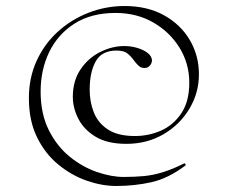

<svg xmlns="http://www.w3.org/2000/svg" viewBox="-20 -517 757 638"><path d="M366 101Q319 101 268.5 83.5Q218 66 174 30Q130 -6 103 -61Q76 -116 76 -191Q76 -259 102 -315.5Q128 -372 173 -412.5Q218 -453 275 -475Q332 -497 394 -497Q470 -497 525.5 -466Q581 -435 611 -383.5Q641 -332 641 -270Q641 -208 609 -155Q577 -102 522.5 -70.5Q468 -39 400 -39Q337 -39 298 -62.5Q259 -86 240.5 -122Q222 -158 222 -195Q222 -249 248 -287Q274 -325 313.5 -344.5Q353 -364 393 -364Q415 -364 435.5 -358Q456 -352 470 -341.5Q484 -331 485 -317Q485 -307 478 -299Q471 -291 460 -291Q448 -291 439.5 -299.5Q431 -308 426 -315Q416 -329 404 -339Q392 -349 367 -349Q318 -349 298 -313Q278 -277 278 -219Q278 -178 292 -143Q306 -108 339 -86.5Q372 -65 428 -65Q474 -65 515 -83Q556 -101 582.5 -140.5Q609 -180 609 -242Q609 -306 576.5 -358.5Q544 -411 489 -442.5Q434 -474 364 -474Q283 -474 227.5 -438.5Q172 -403 143.5 -344Q115 -285 115 -213Q115 -139 142 -85Q169 -31 211.5 3.5Q254 38 302 54.5Q350 71 391 71Q428 71 459 68Q490 65 522 55Q554 45 592 26Q594 25 596 28Q598 31 596 33Q539 76 483 88.5Q427 101 366 101Z"/></svg>

Font: Cormorant Infant Light Light
Style: Regular
Weight: 300
Version: Version 4.001